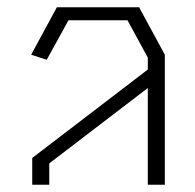

<svg xmlns="http://www.w3.org/2000/svg" viewBox="-20 -752 537 530"><path d="M363 -732H365V-730L435 -601V-545V-242H388V-509L116 -301V-242H69V-316L388 -560V-593L332 -696H169L109 -587L66 -601L137 -732H138Z"/></svg>

Font: Mixer
Style: Regular
Weight: 400
Version: Version 1.0